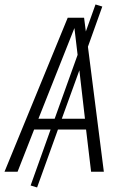

<svg xmlns="http://www.w3.org/2000/svg" viewBox="-40 -764 536 854"><path d="M365.2 0 342.8 -188H217.8L125 69.8L96.2 61L185.1 -188H111.8L38.1 0H-20L261.2 -685.1H334L341.8 -624L384.8 -744.1L415 -734.9L351.1 -556.2L421.9 0ZM130.9 -235.8H203.1L305.2 -520L291 -639.2ZM234.9 -235.8H337.9L313 -451.2Z"/></svg>

Font: Fira Sans Compressed Light
Style: Italic
Weight: 300
Width: 3
Italic angle: -8°
Designer: Carrois Corporate & Edenspiekermann AG
Foundry: Carrois Corporate GbR & Edenspiekermann AG
Version: Version 4.203;PS 004.203;hotconv 1.0.88;makeotf.lib2.5.64775